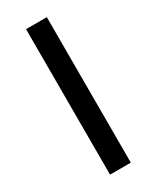

<svg xmlns="http://www.w3.org/2000/svg" viewBox="-221 -812 817 1000"><g transform="rotate(-30 187.5 -312.5)"><path d="M125 125V-750H250V125Z"/></g></svg>

Font: Silkscreen
Style: Regular
Weight: 400
Designer: Jason Kottke
Foundry: Jason Kottke
Version: Version 1.001; ttfautohint (v1.8.4.7-5d5b)